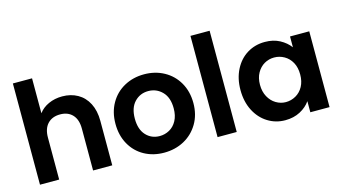

<svg xmlns="http://www.w3.org/2000/svg" viewBox="-83 -1043 2420 1356"><g transform="rotate(-15 1127.0 -365.5)"><path d="M68.8 0V-740.2H209V-484.9Q235.8 -521 281 -541.5Q326.2 -562 380.9 -562Q443.8 -562 492.9 -534.4Q542 -506.8 569.6 -453.4Q597.2 -399.9 597.2 -325.2V0H457V-306.2Q457 -372.1 424.1 -407.5Q391.1 -442.9 334 -442.9Q275.9 -442.9 242.4 -407.5Q209 -372.1 209 -306.2V0Z M694.8 -276.9Q694.8 -361.8 732.2 -427Q769.5 -492.2 834.5 -527.6Q899.4 -563 979.5 -563Q1059.6 -563 1124.5 -527.6Q1189.5 -492.2 1227.1 -427Q1264.6 -361.8 1264.6 -276.9Q1264.6 -191.9 1226.1 -127Q1187.5 -62 1122.1 -26.6Q1056.6 8.8 975.6 8.8Q895.5 8.8 831.5 -26.6Q767.6 -62 731.2 -127Q694.8 -191.9 694.8 -276.9ZM836.4 -276.9Q836.4 -197.8 876 -155.3Q915.5 -112.8 975.6 -112.8Q1013.7 -112.8 1047.1 -131.3Q1080.6 -149.9 1100.6 -187Q1120.6 -224.1 1120.6 -276.9Q1120.6 -356 1079.1 -398.4Q1037.6 -440.9 977.5 -440.9Q917.5 -440.9 877 -398.4Q836.4 -356 836.4 -276.9Z M1367.2 0V-740.2H1507.3V0Z M1609.4 -278.8Q1609.4 -362.8 1642.8 -428Q1676.3 -493.2 1733.6 -528.1Q1791 -563 1862.3 -563Q1924.3 -563 1970.7 -538.1Q2017.1 -513.2 2045.4 -475.1V-554.2H2186V0H2045.4V-81.1Q2018.6 -42 1970.9 -16.6Q1923.3 8.8 1861.3 8.8Q1791.5 8.8 1733.9 -27.1Q1676.3 -63 1642.8 -128.4Q1609.4 -193.8 1609.4 -278.8ZM1752 -278.8Q1752 -229 1772.5 -191.4Q1793 -153.8 1826.7 -133.8Q1860.4 -113.8 1897.9 -113.8Q1937 -113.8 1971.2 -133.3Q2005.4 -152.8 2025.4 -189.5Q2045.4 -226.1 2045.4 -276.9Q2045.4 -328.1 2025.4 -364.5Q2005.4 -400.9 1971.2 -420.4Q1937 -439.9 1897.9 -439.9Q1858.9 -439.9 1825.9 -420.9Q1793 -401.9 1772.5 -365.5Q1752 -329.1 1752 -278.8Z"/></g></svg>

Font: Poppins SemiBold
Style: Regular
Weight: 600
Designer: Ninad Kale (Devanagari), Jonny Pinhorn (Latin)
Foundry: Indian Type Foundry
Version: 4.004